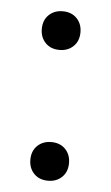

<svg xmlns="http://www.w3.org/2000/svg" viewBox="-42 -503 314 544"><g transform="rotate(5 115.0 -231.0)"><path d="M60 -417Q60 -442 75.5 -457Q91 -472 115 -472Q140 -472 155 -456.5Q170 -441 170 -417Q170 -392 154.5 -377Q139 -362 115 -362Q90 -362 75 -377.5Q60 -393 60 -417ZM60 -45Q60 -70 75.5 -85Q91 -100 115 -100Q140 -100 155 -84.5Q170 -69 170 -45Q170 -20 154.5 -5Q139 10 115 10Q90 10 75 -5.5Q60 -21 60 -45Z"/></g></svg>

Font: Madhuban Light
Style: Regular
Weight: 300
Designer: jaikishan Patel
Foundry: MagicType
Version: Version 1.000